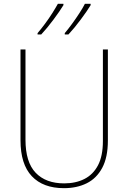

<svg xmlns="http://www.w3.org/2000/svg" viewBox="-20 -972 669 1002"><path d="M543 -239Q543 -151 513.5 -96Q484 -41 432.5 -15.5Q381 10 314 10Q205 10 146 -52.5Q87 -115 87 -240V-714H113V-243Q113 -126 166 -70.5Q219 -15 315 -15Q375 -15 420.5 -38Q466 -61 491.5 -109.5Q517 -158 517 -236V-714H543ZM453 -945Q444 -930 430.5 -910.5Q417 -891 401 -869.5Q385 -848 368.5 -828Q352 -808 337 -792H318V-799Q335 -819 355.5 -847Q376 -875 394.5 -903.5Q413 -932 423 -952H453ZM311 -945Q302 -930 288.5 -910.5Q275 -891 259 -869.5Q243 -848 226.5 -828Q210 -808 195 -792H176V-799Q194 -820 214.5 -847.5Q235 -875 253 -903.5Q271 -932 282 -952H311Z"/></svg>

Font: Noto Sans Khmer SemiCondensed Thin
Style: Regular
Weight: 250
Width: 4
Designer: Danh Hong and the Monotype Design Team
Foundry: Monotype Imaging Inc.
Version: Version 2.004